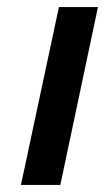

<svg xmlns="http://www.w3.org/2000/svg" viewBox="-20 -521 296 541"><path d="M39 0H150L256 -501H146Z"/></svg>

Font: Advent Pro
Style: Bold Italic
Weight: 700
Italic angle: -12°
Designer: VivaRado, Andreas Kalpakidis
Foundry: VivaRado, Andreas Kalpakidis
Version: Version 3.000